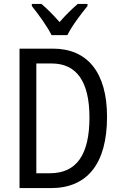

<svg xmlns="http://www.w3.org/2000/svg" viewBox="-20 -963 620 983"><path d="M244 -783H325C347 -829 395 -892 428 -932V-943H378C343 -912 319 -889 285 -850C254 -885 220 -920 192 -943H143V-932C178 -888 222 -828 244 -783ZM528 -365C528 -593 427 -714 251 -714H80V0H241C426 0 528 -124 528 -365ZM438 -362C438 -172 373 -76 235 -76H166V-638H245C370 -638 438 -548 438 -362Z"/></svg>

Font: Noto Sans Telugu Condensed
Style: Regular
Weight: 400
Width: 3
Designer: Jelle Bosma - Monotype Design Team
Foundry: Monotype Imaging Inc.
Version: Version 2.005